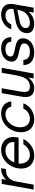

<svg xmlns="http://www.w3.org/2000/svg" viewBox="1336 -1938 613 3324"><g transform="rotate(-90 1642.0 -276.5)"><path d="M22 0 120 -553H205L191 -477Q237 -523 284 -543Q331 -563 388 -563H392L377 -478H348Q281 -478 233 -438Q176 -390 159 -291L107 0Z M385 -215Q385 -306 428 -386Q471 -466 545 -514.5Q619 -563 708 -563Q771 -563 821.5 -538Q872 -513 902 -465Q932 -417 932 -349Q931 -317 921 -260H471Q470 -252 470 -235Q470 -188 488.5 -149.5Q507 -111 541.5 -88Q576 -65 621 -65Q681 -65 729.5 -97Q778 -129 806 -178H897Q854 -94 780 -42Q706 10 608 10Q540 10 489.5 -18.5Q439 -47 412 -98Q385 -149 385 -215ZM843 -335Q844 -342 844 -358Q844 -417 802 -452.5Q760 -488 696 -488Q641 -488 595 -462.5Q549 -437 518 -389Q503 -365 492 -335Z M1014 -217Q1014 -309 1057 -388.5Q1100 -468 1174.5 -515.5Q1249 -563 1338 -563Q1430 -563 1486 -515.5Q1542 -468 1547 -387H1456Q1449 -433 1413 -460.5Q1377 -488 1324 -488Q1262 -488 1210.5 -451.5Q1159 -415 1129.5 -356Q1100 -297 1100 -231Q1100 -156 1141 -110.5Q1182 -65 1250 -65Q1307 -65 1354 -96Q1401 -127 1424 -178H1515Q1482 -90 1406 -40Q1330 10 1236 10Q1168 10 1118 -18.5Q1068 -47 1041 -98.5Q1014 -150 1014 -217Z M1633 -77Q1624 -103 1624 -139Q1624 -170 1632 -220L1691 -553H1776L1717 -220Q1711 -186 1711 -160Q1711 -119 1727 -96Q1749 -65 1807 -65Q1869 -65 1915 -106Q1947 -135 1967 -183.5Q1987 -232 2002 -317L2044 -553H2129L2031 0H1946L1961 -86Q1912 -35 1870 -12.5Q1828 10 1780 10Q1663 10 1633 -77Z M2177 -178H2266Q2268 -125 2303 -95Q2338 -65 2409 -65Q2471 -65 2511.5 -91Q2552 -117 2552 -164Q2552 -202 2516.5 -220Q2481 -238 2413 -251Q2357 -262 2321.5 -274Q2286 -286 2261.5 -311Q2237 -336 2237 -378Q2237 -433 2268.5 -475Q2300 -517 2353 -540Q2406 -563 2469 -563Q2559 -563 2610 -516.5Q2661 -470 2661 -387H2582Q2579 -438 2545.5 -463Q2512 -488 2455 -488Q2396 -488 2360.5 -464Q2325 -440 2325 -399Q2325 -366 2357.5 -351.5Q2390 -337 2455 -324Q2512 -314 2550 -301Q2588 -288 2614 -261.5Q2640 -235 2640 -190Q2640 -129 2607.5 -83.5Q2575 -38 2519 -14Q2463 10 2394 10Q2290 10 2233.5 -40Q2177 -90 2177 -178Z M2730 -115Q2730 -197 2787.5 -246Q2845 -295 2943 -313L3147 -351Q3151 -368 3151 -387Q3151 -425 3131 -450Q3099 -488 3035 -488Q2984 -488 2941.5 -460.5Q2899 -433 2881 -387H2796Q2825 -470 2896 -516.5Q2967 -563 3050 -563Q3099 -563 3138 -548.5Q3177 -534 3201 -506Q3235 -467 3235 -398Q3235 -366 3228 -326L3170 0H3085L3101 -87Q3062 -43 3022 -22Q2965 10 2885 10Q2812 10 2771 -23Q2730 -56 2730 -115ZM3000 -84Q3062 -113 3092.5 -161Q3123 -209 3136 -282L2950 -246Q2887 -234 2852.5 -207.5Q2818 -181 2818 -134Q2818 -102 2842 -83.5Q2866 -65 2909 -65Q2961 -65 3000 -84Z"/></g></svg>

Font: Open Sauce One
Style: Italic
Weight: 400
Italic angle: -10°
Designer: Alfredo Marco Pradil
Foundry: Creative Sauce Fz LLC
Version: Version 1.477